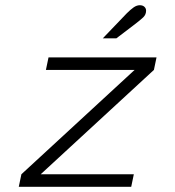

<svg xmlns="http://www.w3.org/2000/svg" viewBox="-20 -716 672 736"><path d="M52 0 62 -48 496 -448H156L166 -496H580L570 -448L136 -48H493L483 0ZM374 -569 466 -665Q480 -679 492 -687.5Q504 -696 516 -696Q527 -696 533.5 -690Q540 -684 540 -675Q540 -660 529 -649.5Q518 -639 493 -620L426 -569Z"/></svg>

Font: Atkinson Hyperlegible Mono ExtraLight
Style: Italic
Weight: 200
Italic angle: -12°
Monospace: yes
Designer: Elliott Scott, Megan Eiswerth, Linus Boman, Theodore Petrosky, Letters from Sweden
Foundry: Applied Design Works, Letters from Sweden
Version: Version 2.001